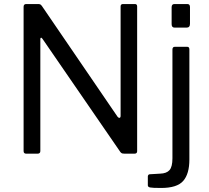

<svg xmlns="http://www.w3.org/2000/svg" viewBox="-20 -762 1035 952"><path d="M649 -742Q660 -742 660 -730V-12Q660 -6 656.5 -3Q653 0 647 0H598Q592 0 587 -1Q582 -2 577 -8L191 -569Q186 -576 183 -575Q180 -574 180 -568V-13Q180 0 166 0H110Q97 0 97 -13V-728Q97 -742 110 -742H167Q175 -742 179 -740.5Q183 -739 188 -732L563 -183Q569 -176 573.5 -178Q578 -180 578 -186V-730Q578 -742 590 -742ZM919 29Q919 100 888.5 135Q858 170 779 170Q735 170 724 167.5Q713 165 713 157V113Q713 109 715.5 105.5Q718 102 723 102L774 99Q806 98 820.5 81.5Q835 65 835 23V-516Q835 -530 847 -530H908Q919 -530 919 -517V29ZM922 -644Q922 -625 905 -625H846Q831 -625 831 -642V-726Q831 -742 845 -742H909Q922 -742 922 -727Z"/></svg>

Font: Libre Franklin
Style: Regular
Weight: 400
Designer: Pablo Impallari, Rodrigo Fuenzalida, Nhung Nguyen
Foundry: Impallari Type
Version: Version 3.000